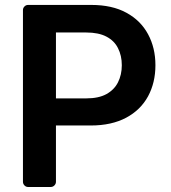

<svg xmlns="http://www.w3.org/2000/svg" viewBox="-20 -747 683 767"><path d="M71.7 -21V-706.7Q71.7 -715.2 77.8 -721.2Q83.8 -727.3 92.3 -727.3H344.5Q428.3 -727.3 485.1 -696Q541.9 -665.1 571.4 -610.4Q600.9 -555.8 600.9 -486.5Q600.9 -416.9 571.4 -362.2Q541.5 -307.5 484.4 -277Q426.1 -245.7 342.7 -245.7H203.5V-21Q203.5 -12.4 197.3 -6.2Q191.1 0 182.5 0H92.3Q83.8 0 77.8 -6.2Q71.7 -12.4 71.7 -21ZM324.9 -354Q373.9 -354 405.2 -371.1Q436.4 -388.5 451.3 -418Q466.6 -448.5 466.6 -486.5Q466.6 -524.9 451.3 -554.7Q436.8 -584.2 404.8 -600.9Q373.6 -617.2 324.2 -617.2H203.5V-354Z"/></svg>

Font: DeltaSans SemiBold
Style: Regular
Weight: 600
Designer: Rasmus Andersson
Foundry: rsms
Version: Version 3.012